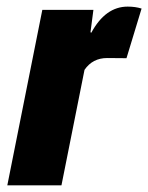

<svg xmlns="http://www.w3.org/2000/svg" viewBox="-20 -558 446 578"><path d="M364.3 -538.1Q387.7 -538.1 406.2 -532.2L360.8 -382.8L302.7 -383.3Q258.8 -383.3 234.4 -347.7L165 0H2L107.4 -528.3H261.2L252.4 -460.9L254.9 -459.5Q297.4 -538.1 364.3 -538.1Z"/></svg>

Font: Roboto-BlackItalic
Style: Italic
Weight: 900
Italic angle: -12°
Designer: Google
Version: Version 1.100141; 2013